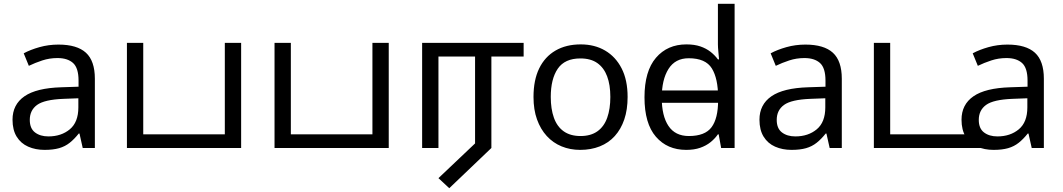

<svg xmlns="http://www.w3.org/2000/svg" viewBox="-20 -780 5603 1012"><path d="M288 -545Q386 -545 433 -502Q480 -459 480 -365V0H416L399 -76H395Q372 -47 347.5 -27.5Q323 -8 291.5 1Q260 10 215 10Q167 10 128.5 -7Q90 -24 68 -59.5Q46 -95 46 -149Q46 -229 109 -272.5Q172 -316 303 -320L394 -323V-355Q394 -422 365 -448Q336 -474 283 -474Q241 -474 203 -461.5Q165 -449 132 -433L105 -499Q140 -518 188 -531.5Q236 -545 288 -545ZM314 -259Q214 -255 175.5 -227Q137 -199 137 -148Q137 -103 164.5 -82Q192 -61 235 -61Q303 -61 348 -98.5Q393 -136 393 -214V-262Z M649 0V-554H735V-72H1165V-554H1251V0Z M1427 0V-554H1513V-72H1943V-554H2029V0Z M2348 212 2291 159 2484 -24V-482H2291V0H2205V-554H2740V-482H2570V0Z M3288 -269Q3288 -202 3270.5 -150.5Q3253 -99 3220.5 -63Q3188 -27 3141.5 -8.5Q3095 10 3038 10Q2985 10 2940 -8.5Q2895 -27 2862 -63Q2829 -99 2810.5 -150.5Q2792 -202 2792 -269Q2792 -358 2822 -419.5Q2852 -481 2908 -513.5Q2964 -546 3041 -546Q3114 -546 3169.5 -513.5Q3225 -481 3256.5 -419.5Q3288 -358 3288 -269ZM2883 -269Q2883 -206 2899.5 -159.5Q2916 -113 2951 -88Q2986 -63 3040 -63Q3094 -63 3129 -88Q3164 -113 3180.5 -159.5Q3197 -206 3197 -269Q3197 -333 3180 -378Q3163 -423 3128.5 -447.5Q3094 -472 3039 -472Q2957 -472 2920 -418Q2883 -364 2883 -269Z M3426 -238V-303H3802V-238ZM3597 10Q3497 10 3437 -59.5Q3377 -129 3377 -267Q3377 -405 3437.5 -475.5Q3498 -546 3598 -546Q3640 -546 3671 -535.5Q3702 -525 3725 -507Q3748 -489 3764 -467H3770Q3769 -480 3766.5 -505.5Q3764 -531 3764 -546V-760H3852V0H3781L3768 -72H3764Q3748 -49 3725 -30.5Q3702 -12 3670.5 -1Q3639 10 3597 10ZM3611 -63Q3696 -63 3730.5 -109.5Q3765 -156 3765 -250V-266Q3765 -366 3732 -419.5Q3699 -473 3610 -473Q3539 -473 3503.5 -416.5Q3468 -360 3468 -265Q3468 -169 3503.5 -116Q3539 -63 3611 -63Z M4225 -545Q4323 -545 4370 -502Q4417 -459 4417 -365V0H4353L4336 -76H4332Q4309 -47 4284.5 -27.5Q4260 -8 4228.5 1Q4197 10 4152 10Q4104 10 4065.5 -7Q4027 -24 4005 -59.5Q3983 -95 3983 -149Q3983 -229 4046 -272.5Q4109 -316 4240 -320L4331 -323V-355Q4331 -422 4302 -448Q4273 -474 4220 -474Q4178 -474 4140 -461.5Q4102 -449 4069 -433L4042 -499Q4077 -518 4125 -531.5Q4173 -545 4225 -545ZM4251 -259Q4151 -255 4112.5 -227Q4074 -199 4074 -148Q4074 -103 4101.5 -82Q4129 -61 4172 -61Q4240 -61 4285 -98.5Q4330 -136 4330 -214V-262Z M4586 0V-554H4672V-72H5174V0Z M5290 -545Q5388 -545 5435 -502Q5482 -459 5482 -365V0H5418L5401 -76H5397Q5374 -47 5349.5 -27.5Q5325 -8 5293.5 1Q5262 10 5217 10Q5169 10 5130.5 -7Q5092 -24 5070 -59.5Q5048 -95 5048 -149Q5048 -229 5111 -272.5Q5174 -316 5305 -320L5396 -323V-355Q5396 -422 5367 -448Q5338 -474 5285 -474Q5243 -474 5205 -461.5Q5167 -449 5134 -433L5107 -499Q5142 -518 5190 -531.5Q5238 -545 5290 -545ZM5316 -259Q5216 -255 5177.5 -227Q5139 -199 5139 -148Q5139 -103 5166.5 -82Q5194 -61 5237 -61Q5305 -61 5350 -98.5Q5395 -136 5395 -214V-262Z"/></svg>

Font: ltamil85
Style: Book
Weight: 400
Designer: Jelle Bosma - Monotype Design Team
Foundry: Monotype Imaging Inc.
Version: Version 2.003